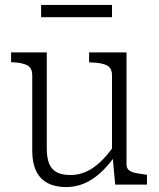

<svg xmlns="http://www.w3.org/2000/svg" viewBox="-20 -750 647 780"><path d="M170 -537V-146Q170 -110 179.5 -86Q189 -62 210 -50.5Q231 -39 266 -39Q300 -39 330 -52.5Q360 -66 388.5 -93Q417 -120 444 -159L447 -116Q418 -75 387 -47Q356 -19 321.5 -4.5Q287 10 249 10Q205 10 174 -6Q143 -22 127 -55Q111 -88 111 -136V-444Q111 -474 91 -484.5Q71 -495 34 -497H25V-537ZM494 -537V-81Q494 -67 503.5 -59Q513 -51 530 -47.5Q547 -44 570 -41L577 -40V0H448L437 -120L435 -125V-444Q435 -474 414 -484.5Q393 -495 354 -496L342 -497V-537ZM147 -730H435V-680H147Z"/></svg>

Font: Roboto Serif SemiCondensed ExtraLight
Style: Regular
Weight: 250
Width: 4
Designer: Greg Gazdowicz
Foundry: Commercial Type
Version: Version 1.007